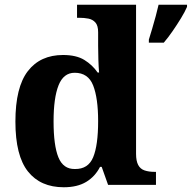

<svg xmlns="http://www.w3.org/2000/svg" viewBox="-20 -780 809 810"><path d="M249 10Q151 10 98 -56.5Q45 -123 45 -267Q45 -412 97.5 -480Q150 -548 246 -548Q302 -548 336 -527Q370 -506 392 -474H398Q396 -497 395 -528.5Q394 -560 394 -587V-644Q394 -672 382.5 -685Q371 -698 353 -701.5Q335 -705 314 -705H305V-760H554V-131Q554 -101 563 -84Q572 -67 590 -61Q608 -55 631 -55H638V0H436L409 -76H402Q381 -35 343.5 -12.5Q306 10 249 10ZM296 -67Q352 -66 373 -116.5Q394 -167 394 -269Q394 -366 373 -419.5Q352 -473 295 -473Q248 -473 227 -420Q206 -367 206 -268Q206 -166 226.5 -116Q247 -66 296 -67ZM608 -613Q614 -633 622 -659Q630 -685 637 -712Q644 -739 649 -760H769V-751Q760 -730 743.5 -703Q727 -676 708 -648.5Q689 -621 671 -600H608Z"/></svg>

Font: Noto Serif Hentaigana EL
Style: Regular
Weight: 400
Designer: Kazuhiro Yamada
Foundry: nipponia
Version: Version 1.000